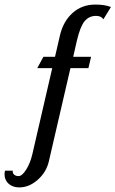

<svg xmlns="http://www.w3.org/2000/svg" viewBox="-39 -690 508 845"><path d="M175.8 21Q164.6 68.4 126.7 101.6Q88.9 134.8 45.9 134.8Q17.1 134.8 -1 118.7Q-19 102.5 -19 77.1Q-19 70.8 -17.1 61H17.1V64.9Q17.1 73.7 24.2 79.3Q31.2 85 43 85Q58.1 85 75.9 56.9Q93.8 28.8 103 -9.8L190.9 -390.1H125L151.9 -439.9H203.1L225.1 -535.2Q239.7 -596.7 280.8 -633.3Q321.8 -669.9 380.9 -669.9Q422.4 -669.9 449.2 -659.2L416 -605Q406.7 -620.1 383.8 -620.1Q352.5 -620.1 333 -596.2Q313.5 -572.3 298.8 -508.8L283.2 -439.9H361.8L350.1 -390.1H271Z"/></svg>

Font: Pfennig
Style: Italic
Weight: 500
Italic angle: -13°
Version: Version 20120410 ; ttfautohint (v0.8)